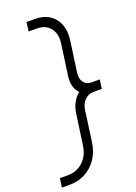

<svg xmlns="http://www.w3.org/2000/svg" viewBox="-214 -850 781 1099"><g transform="rotate(-20 176.5 -300.0)"><path d="M-37 180 -29 125H21Q75 125 113 89.2Q151 53.5 159 -5L185.5 -193Q190.5 -227.5 205.8 -255.2Q221 -283 244 -301Q225.5 -319 217.8 -346.2Q210 -373.5 215 -408L241 -595Q249.5 -653.5 221.2 -689.2Q193 -725 140 -725H90L97 -780H147Q225.5 -780 266.5 -729.2Q307.5 -678.5 296 -595L270 -408Q265 -372 281.8 -350Q298.5 -328 329 -328H379L371 -273H321Q290 -273 267.5 -251Q245 -229 240 -193L214 -5Q206.5 50.5 178.5 92Q150.5 133.5 107.8 156.8Q65 180 13 180Z"/></g></svg>

Font: Mohave Light Light
Style: Italic
Weight: 300
Italic angle: -8°
Version: Version 2.003